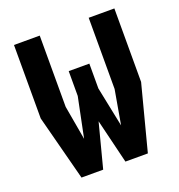

<svg xmlns="http://www.w3.org/2000/svg" viewBox="-132 -840 884 949"><g transform="rotate(-20 310.0 -365.0)"><path d="M135.5 0H249.5L310 -232.5L366.5 0H484.5L574 -343.5V-730H439V-355.5L407.5 -175.5L364.5 -385.5V-516H256V-385.5L213 -175.5L181.5 -355.5V-730H46V-343.5Z"/></g></svg>

Font: Monaspace Krypton ExtraBold
Style: Regular
Weight: 800
Designer: Riley Cran & the Lettermatic Team
Foundry: Lettermatic
Version: Version 1.101 (Monaspace Krypton)